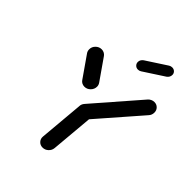

<svg xmlns="http://www.w3.org/2000/svg" viewBox="-200 -793 894 894"><g transform="rotate(45 247.0 -345.5)"><path d="M266.3 -293.3Q281.9 -293.3 292.2 -282.2Q302.6 -271.1 301.1 -255.2L281.9 -38.1Q280.4 -22.2 268.3 -11.1Q256.3 0 240.4 0Q224.4 0 214.3 -11.1Q204.1 -22.2 205.6 -38.1L224.8 -255.2Q226.3 -271.1 238.3 -282.2Q250.4 -293.3 266.3 -293.3ZM219.6 -380.4Q219.6 -363.3 207.2 -350.7Q194.8 -338.1 177.8 -338.1Q168.9 -338.1 161.3 -342Q153.7 -345.9 149.3 -352.6L77 -456.3Q70.4 -465.2 70.4 -477.4Q70.4 -494.1 82.8 -506.3Q95.2 -518.5 111.9 -518.5Q120.7 -518.5 128.3 -514.6Q135.9 -510.7 140.7 -504.1L213.3 -400Q219.6 -390.7 219.6 -380.4ZM458.9 -518.5Q473.7 -518.5 483.7 -508.5Q493.7 -498.5 493.7 -483.7Q493.7 -467.8 483.7 -456.7L291.1 -235.6Q285.2 -228.9 276.9 -224.8Q268.5 -220.7 259.6 -220.7Q244.8 -220.7 234.8 -230.7Q224.8 -240.7 224.8 -255.6Q224.8 -270.7 235.2 -282.2L428.1 -504.1Q433.7 -510.7 441.9 -514.6Q450 -518.5 458.9 -518.5ZM297.4 -570.7Q286.7 -570.7 279.4 -578Q272.2 -585.2 272.2 -595.9Q272.2 -603.3 275.9 -609.6Q279.6 -615.9 285.9 -620.4L387.8 -686.7Q395.2 -691.1 403.7 -691.1Q414.4 -691.1 421.7 -684.1Q428.9 -677 428.9 -666.7Q428.9 -658.9 425.2 -652.4Q421.5 -645.9 415.2 -641.5L313.3 -575.2Q306.3 -570.7 297.4 -570.7Z"/></g></svg>

Font: 26F Galaxy Sans
Style: Bold Italic
Weight: 700
Italic angle: -5°
Designer: C₂₉H₂₅N₃O₅
Version: Version 1.200